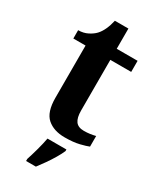

<svg xmlns="http://www.w3.org/2000/svg" viewBox="-220 -730 846 1020"><g transform="rotate(30 202.5 -219.5)"><path d="M243 10Q176 10 136 -25Q96 -60 96 -148V-468H21V-519Q53 -519 78.5 -532Q104 -545 119 -561Q150 -594 165 -660H248V-536H376V-468H248V-158Q248 -113 263.5 -92Q279 -71 314 -71Q334 -71 351.5 -73.5Q369 -76 385 -80V-15Q369 -8 332.5 1Q296 10 243 10ZM129 208Q139 178 150.5 136Q162 94 168 61H284V71Q275 92 259 119Q243 146 224.5 172.5Q206 199 189 221H129Z"/></g></svg>

Font: Noto Serif Yezidi
Style: Bold
Weight: 700
Designer: Dalton Maag Ltd
Foundry: Dalton Maag Ltd
Version: Version 1.001; ttfautohint (v1.8.4.7-5d5b)